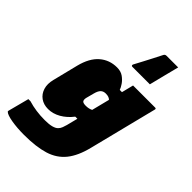

<svg xmlns="http://www.w3.org/2000/svg" viewBox="-348 -967 1285 1285"><g transform="rotate(45 294.0 -324.5)"><path d="M328 -635Q322 -635 320 -639.5Q318 -644 321 -650Q340 -685 355 -714Q370 -743 385.5 -772.5Q401 -802 419 -838Q425 -849 438 -849H548Q533 -791 521 -743Q509 -695 494 -635ZM259 -560Q295 -560 319 -543Q343 -526 358 -504Q373 -482 378 -466H399Q404 -487 409.5 -508Q415 -529 420 -550H629Q640 -550 637 -539Q607 -419 575.5 -294Q544 -169 516 -57Q492 41 446.5 97.5Q401 154 326 177Q251 200 137 200Q72 200 19 191Q-34 182 -49 167Q-51 165 -50 159Q-40 121 -30.5 84.5Q-21 48 -11 10H9Q81 32 165 32Q206 32 230.5 25.5Q255 19 267 7Q279 -5 284.5 -20.5Q290 -36 294 -50Q299 -70 304 -89.5Q309 -109 314 -129H294Q260 -85 217 -60.5Q174 -36 129 -36Q87 -36 57.5 -57Q28 -78 16.5 -115Q5 -152 17 -199L62 -380Q85 -471 136.5 -515.5Q188 -560 259 -560ZM259 -240Q266 -230 292 -230Q321 -230 342 -241Q350 -273 358 -304.5Q366 -336 374 -368Q367 -375 356.5 -379Q346 -383 329 -383Q307 -383 293.5 -370Q280 -357 272 -326L257 -269Q253 -250 259 -240Z"/></g></svg>

Font: Recursive Sn Lnr St XBk
Style: Italic
Weight: 1000
Italic angle: -15°
Version: Version 1.079;hotconv 1.0.112;makeotfexe 2.5.65598; ttfautoh